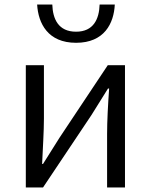

<svg xmlns="http://www.w3.org/2000/svg" viewBox="-20 -828 666 848"><path d="M94 0H170L384 -320C405 -353 436 -403 457 -437H462C457 -366 453 -294 453 -236V0H532V-540H456L243 -220C222 -187 191 -137 170 -104H166C169 -174 174 -247 174 -304V-540H94ZM316 -639C441 -639 483 -725 487 -808H420C418 -744 393 -688 316 -688C238 -688 213 -744 211 -808H144C149 -725 191 -639 316 -639Z"/></svg>

Font: Noto Sans JP DemiLight
Style: Regular
Weight: 350
Designer: Ryoko NISHIZUKA 西塚涼子 (kana, bopomofo & ideographs); Paul D. Hunt (Latin, Greek & Cyrillic); Sandoll Communications 산돌커뮤니
Foundry: Adobe
Version: Version 2.004;hotconv 1.0.118;makeotfexe 2.5.65603